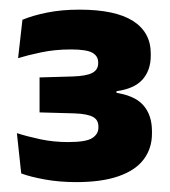

<svg xmlns="http://www.w3.org/2000/svg" viewBox="-20 -731 352 398"><path d="M138 -353.5Q103 -353.5 72.8 -359Q42.5 -364.5 24 -371.5L15 -455Q37 -448 64.2 -442.2Q91.5 -436.5 121 -436.5Q158.5 -436.5 171.2 -444.8Q184 -453 184 -466.5V-468.5Q184 -475 181.5 -480Q179 -485 173.5 -488.2Q168 -491.5 158.2 -493.5Q148.5 -495.5 134 -496L62 -498V-570.5L131 -572.5Q159.5 -573.5 171.5 -580Q183.5 -586.5 183.5 -600V-601.5Q183.5 -615 171.2 -621.8Q159 -628.5 127 -628.5Q94 -628.5 65.5 -622.5Q37 -616.5 17.5 -610.5L26.5 -690Q48 -699 78 -705Q108 -711 144.5 -711Q219 -711 255.8 -687.5Q292.5 -664 292.5 -620V-615.5Q292.5 -585.5 275.5 -566.2Q258.5 -547 221.5 -542V-529.5L215 -539.5Q258 -534 276.5 -513.5Q295 -493 295 -459V-454Q295 -423.5 278 -400.8Q261 -378 226 -365.8Q191 -353.5 138 -353.5Z"/></svg>

Font: Anek Gurmukhi Medium
Style: Bold
Weight: 700
Version: Version 1.003